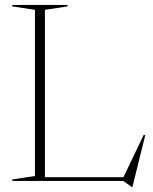

<svg xmlns="http://www.w3.org/2000/svg" viewBox="-20 -735 622 780"><path d="M518 24.5H515L480.5 0H30V-6L122 -20V-695L30 -709V-715H254.5V-709L162.5 -695V-15H481.5L564 -187.5L570 -185.5Z"/></svg>

Font: Newsreader 72pt ExtraLight
Style: Regular
Weight: 275
Designer: Hugues Gentile
Foundry: Production Type
Version: Version 1.003; ttfautohint (v1.8.3)